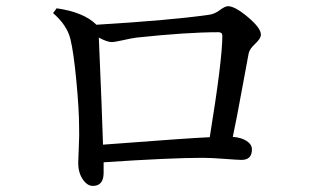

<svg xmlns="http://www.w3.org/2000/svg" viewBox="-20 -655 1040 627"><path d="M316.4 -182.6Q597.7 -204.1 665 -207Q706.1 -460 706.1 -538.1Q706.1 -549.8 693.4 -549.8Q589.8 -549.8 425.8 -532.2Q410.2 -530.3 382.3 -523.9Q354.5 -517.6 344.7 -517.6Q330.1 -517.6 302.7 -532.2Q313.5 -282.2 316.4 -182.6ZM165 -627.9Q253.9 -615.2 294.9 -574.2Q537.1 -588.9 660.2 -606.4Q679.7 -608.4 697.3 -621.6Q714.8 -634.8 724.6 -634.8Q747.1 -634.8 789.6 -599.1Q832 -563.5 832 -542Q832 -529.3 813.5 -512.2Q794.9 -495.1 792 -480.5Q789.1 -466.8 771 -367.2Q752.9 -267.6 740.2 -208Q767.6 -206.1 785.2 -194.8Q802.7 -183.6 802.7 -167Q802.7 -132.8 768.6 -132.8Q757.8 -132.8 713.4 -136.2Q668.9 -139.6 641.6 -139.6Q536.1 -139.6 318.4 -125V-90.8Q318.4 -47.9 283.2 -47.9Q264.6 -47.9 250 -69.8Q235.4 -91.8 235.4 -123Q235.4 -128.9 237.3 -172.9Q239.3 -216.8 238.3 -240.2Q238.3 -295.9 229.5 -389.6Q220.7 -483.4 210 -527.3Q199.2 -572.3 153.3 -612.3Z"/></svg>

Font: GenYoMin TW TTF Medium
Style: Regular
Weight: 500
Version: Version 1.300